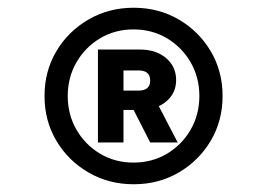

<svg xmlns="http://www.w3.org/2000/svg" viewBox="-20 -865 690 496"><path d="M233 -737H342Q383 -737 409 -715Q435 -693 435 -658Q435 -624 409 -602.5Q383 -581 342 -581H299V-497H233ZM299 -631H338Q368 -631 368 -657Q368 -683 338 -683H299ZM368 -497 317 -597H387L439 -497ZM325 -389Q261 -389 208.5 -419.5Q156 -450 125.5 -501.5Q95 -553 95 -617Q95 -681 125.5 -732.5Q156 -784 208.5 -814.5Q261 -845 325 -845Q390 -845 442 -814.5Q494 -784 524.5 -732.5Q555 -681 555 -617Q555 -553 524.5 -501.5Q494 -450 442 -419.5Q390 -389 325 -389ZM325 -445Q373 -445 411.5 -468Q450 -491 472.5 -530Q495 -569 495 -617Q495 -665 472.5 -704Q450 -743 411.5 -766Q373 -789 325 -789Q277 -789 238.5 -766Q200 -743 177.5 -704Q155 -665 155 -617Q155 -569 177.5 -530Q200 -491 238.5 -468Q277 -445 325 -445Z"/></svg>

Font: Martian Mono SemiCondensed
Style: Regular
Weight: 400
Width: 4
Designer: Roman Shamin
Foundry: Evil Martians
Version: Version 1.000